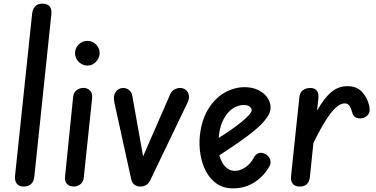

<svg xmlns="http://www.w3.org/2000/svg" viewBox="-20 -1024 2066 1054"><path d="M110 0Q85 0 72.5 -15.2Q60 -30.5 62.5 -58.5L156.5 -950Q159 -974 173.2 -989Q187.5 -1004 211.5 -1004Q240 -1004 252.5 -988.8Q265 -973.5 262 -946.5L168.5 -55Q165.5 -26.5 150 -13.2Q134.5 0 110 0Z M385.5 0Q363 0 348.8 -13Q334.5 -26 337 -53L381.5 -492.5Q384.5 -517.5 401.2 -529.5Q418 -541.5 439 -541.5Q459 -541.5 474 -527Q489 -512.5 485.5 -483.5L440 -50Q437.5 -25.5 421.2 -12.8Q405 0 385.5 0ZM392 -732.5Q392 -760 412 -779.8Q432 -799.5 459.5 -799.5Q488 -799.5 507.5 -779.5Q527 -759.5 527 -733.5Q527 -716 518 -700Q509 -684 494 -674Q479 -664 459.5 -664Q433 -664 412.5 -684Q392 -704 392 -732.5Z M700 -41.5 608 -460.5Q600 -497.5 615 -519.2Q630 -541 657 -541Q674.5 -541 688.5 -529.8Q702.5 -518.5 706 -499.5L765.5 -165.5L914 -506Q922.5 -525 937.5 -533Q952.5 -541 968.5 -541Q987.5 -541 1000.5 -530Q1013.5 -519 1016.8 -500.5Q1020 -482 1009 -459.5L805.5 -36Q795 -14.5 780.8 -7.2Q766.5 0 750.5 0Q733 0 719 -9.2Q705 -18.5 700 -41.5Z M1259 10Q1206.5 10 1169.8 -15.5Q1133 -41 1110.8 -83.5Q1088.5 -126 1080.2 -177Q1072 -228 1077 -278.5Q1086.5 -365.5 1123 -425Q1159.5 -484.5 1212.5 -515Q1265.5 -545.5 1323 -545.5Q1364.5 -545.5 1396.8 -530Q1429 -514.5 1447.2 -489Q1465.5 -463.5 1465.5 -433Q1465.5 -406.5 1444 -376.5Q1422.5 -346.5 1384.5 -314Q1346.5 -281.5 1295 -245.8Q1243.5 -210 1184 -171.5Q1190 -149.5 1201.2 -130Q1212.5 -110.5 1229.8 -98.2Q1247 -86 1269.5 -86Q1299 -86 1327.8 -106Q1356.5 -126 1374.5 -160.5Q1384 -178 1401 -183.5Q1418 -189 1439 -177Q1457 -166.5 1463 -147.8Q1469 -129 1459.5 -112Q1429.5 -57.5 1377.8 -23.8Q1326 10 1259 10ZM1180.5 -267Q1214 -287.5 1246.2 -310Q1278.5 -332.5 1304.5 -353.5Q1330.5 -374.5 1346 -392Q1361.5 -409.5 1361.5 -419Q1361.5 -429 1351.2 -438.2Q1341 -447.5 1316.5 -447.5Q1286 -447.5 1257.2 -428Q1228.5 -408.5 1208 -370.8Q1187.5 -333 1181.5 -278Z M1624.5 0Q1598.5 0 1586.8 -15.5Q1575 -31 1577.5 -55L1623.5 -492Q1626 -516.5 1642.8 -528.8Q1659.5 -541 1683 -541Q1707 -541 1718.8 -526.8Q1730.5 -512.5 1728 -485.5L1720.5 -416Q1758 -484 1797.5 -517.5Q1837 -551 1887 -551Q1938 -551 1967 -520Q1996 -489 2006.5 -445Q2013 -417 2005 -401.5Q1997 -386 1978.5 -378Q1957.5 -370.5 1938.2 -377Q1919 -383.5 1913.5 -406.5Q1908.5 -427 1899.2 -441.8Q1890 -456.5 1872.5 -456.5Q1850.5 -456.5 1825.5 -435Q1800.5 -413.5 1770 -366Q1739.5 -318.5 1700.5 -239L1681 -51Q1679.5 -37 1673.8 -25.5Q1668 -14 1656.2 -7Q1644.5 0 1624.5 0Z"/></svg>

Font: Edu SA Hand Medium
Style: Regular
Weight: 500
Designer: Tina and Corey Anderson, Eben Sorkin, Mirko Velimirovic
Foundry: Google for Education
Version: Version 2.000